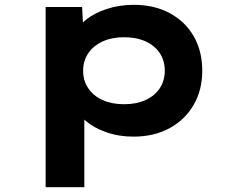

<svg xmlns="http://www.w3.org/2000/svg" viewBox="-20 -561 967 801"><path d="M170.4 220V-531.7H322.6L328.9 -411.9L298.6 -420.9Q305.6 -451.8 339.3 -479Q373 -506.2 425.1 -523.5Q477.2 -540.9 538.6 -540.9Q623.7 -540.9 688.2 -506.1Q752.7 -471.3 788.3 -409.5Q823.8 -347.6 823.8 -265.9Q823.8 -185.1 787.7 -123.1Q751.6 -61 687 -26Q622.4 9 537 9Q474.6 9 422.6 -9.6Q370.6 -28.1 336.8 -57.3Q303 -86.6 294.9 -117L331.8 -131V220ZM497.6 -126.2Q549.3 -126.2 587.4 -143.7Q625.5 -161.1 646.5 -192.8Q667.4 -224.5 667.4 -265.9Q667.4 -307.8 646.7 -339.2Q625.9 -370.6 587.6 -388.2Q549.3 -405.7 497.6 -405.7Q446.4 -405.7 407.8 -387.9Q369.3 -370 348.1 -338.6Q326.8 -307.3 326.8 -265.9Q326.8 -224.5 348.1 -192.8Q369.3 -161.1 407.8 -143.7Q446.4 -126.2 497.6 -126.2Z"/></svg>

Font: Lexend Peta
Style: Regular
Weight: 400
Designer: Bonnie Shaver-Troup, Thomas Jockin
Foundry: Lexend
Version: Version 1.007